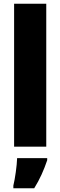

<svg xmlns="http://www.w3.org/2000/svg" viewBox="-20 -780 321 1021"><path d="M226 0V-760H55V0ZM231 72V61H71C70 100 60 171 51 207V221H162C192 173 213 125 231 72Z"/></svg>

Font: Noto Sans Sinhala UI Condensed Black
Style: Regular
Weight: 900
Width: 3
Designer: Jelle Bosma - Monotype Design Team
Foundry: Monotype Imaging Inc.
Version: Version 2.006